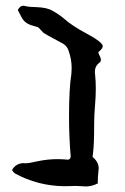

<svg xmlns="http://www.w3.org/2000/svg" viewBox="-20 -657 441 679"><path d="M282.7 2.4 269 1.5Q258.3 0.5 246.6 0.5L231.4 1L205.6 1.5Q112.8 0 33.2 -43.5Q28.3 -46.4 22.5 -55.7Q36.6 -80.1 64.5 -80.1L68.8 -79.6Q83 -79.6 113.8 -86.9Q148.4 -94.2 183.6 -94.2Q201.2 -94.2 219.2 -92.3Q221.2 -92.3 223.4 -93Q225.6 -93.8 226.6 -95Q227.5 -96.2 228.8 -98.4Q230 -100.6 230 -104Q224.1 -173.8 224.1 -244.1Q224.1 -344.7 232.4 -395.5Q233.4 -406.2 233.4 -416.5Q233.4 -447.3 222.7 -477.1L222.2 -479Q216.3 -496.1 198.7 -504.9Q137.2 -537.6 134.3 -540.5L122.6 -552.7Q117.2 -560.1 111.3 -561.8Q105.5 -563.5 95.7 -566.4Q68.4 -573.2 56.6 -595.2L43 -621.6Q50.8 -636.7 62 -636.7Q65.4 -636.7 69.8 -635.3Q86.4 -631.8 108.9 -631.8Q147.9 -630.4 167 -618.2Q189.9 -605.5 208 -589.8Q235.8 -565.4 282.2 -540.5Q324.7 -517.6 336.4 -505.4Q336.4 -504.9 336.9 -504.9Q343.3 -498.5 343.3 -494.1Q343.3 -485.8 331.1 -475.6L327.6 -472.2Q329.6 -464.8 333.3 -458Q336.9 -451.2 336.9 -445.3Q336.4 -439 331.5 -435.1Q315.4 -423.3 315.4 -401.9L316.4 -392.1Q318.8 -369.6 318.8 -344.2Q318.8 -315.4 315.9 -281.7Q313 -248 313 -220.7Q313 -144 309.1 -116.7L307.6 -103.5Q307.6 -101.1 307.9 -100.8Q308.1 -100.6 309.1 -100.6Q329.1 -83.5 329.1 -61L328.1 -51.8Q325.7 -31.7 325.7 -8.3Q304.7 2.4 282.7 2.4Z"/></svg>

Font: Kurland
Style: Regular
Weight: 400
Designer: GGBot
Version: 0.22